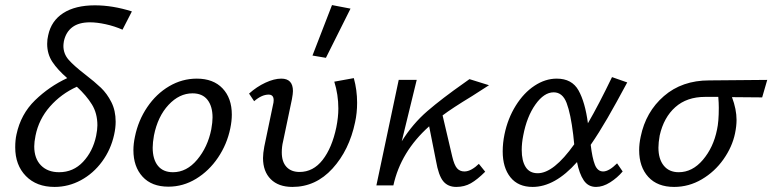

<svg xmlns="http://www.w3.org/2000/svg" viewBox="-20 -731 3045 757"><path d="M232 -569Q230 -557 230 -550Q230 -519 250.5 -495.5Q271 -472 315 -438Q354 -408 378 -385Q402 -362 419 -328.5Q436 -295 436 -251Q436 -227 430 -200Q417 -141 382.5 -94Q348 -47 299 -20.5Q250 6 195 6Q124 6 82 -37Q40 -80 40 -150Q40 -179 45 -201Q62 -281 118 -335.5Q174 -390 245 -423Q207 -456 186.5 -487Q166 -518 166 -558Q166 -576 170 -592Q182 -649 229.5 -679.5Q277 -710 354 -710Q424 -710 500 -686L463 -614Q431 -628 396.5 -635.5Q362 -643 335 -643Q291 -643 265.5 -624Q240 -605 232 -569ZM364 -237Q364 -284 342.5 -319Q321 -354 283 -389Q221 -361 177 -311Q133 -261 120 -196Q115 -171 115 -154Q115 -106 141.5 -79Q168 -52 213 -52Q269 -52 307.5 -93Q346 -134 359 -195Q364 -220 364 -237Z M506 -139Q506 -164 512 -192Q525 -256 560.5 -308.5Q596 -361 647 -391Q698 -421 756 -421Q821 -421 857.5 -382.5Q894 -344 894 -279Q894 -254 888 -225Q875 -162 839.5 -109.5Q804 -57 753 -26Q702 5 644 5Q578 5 542 -34.5Q506 -74 506 -139ZM813 -221Q818 -249 818 -268Q818 -312 798 -337.5Q778 -363 739 -363Q687 -363 644.5 -317.5Q602 -272 587 -197Q582 -169 582 -149Q582 -103 602.5 -77.5Q623 -52 662 -52Q716 -52 757.5 -101.5Q799 -151 813 -221Z M1017 -108Q1017 -126 1022 -153L1056 -316Q1059 -327 1059 -336Q1059 -358 1039 -358Q1012 -358 982 -332L962 -362Q992 -389 1026.5 -405Q1061 -421 1089 -421Q1135 -421 1135 -372Q1135 -362 1131 -340L1096 -173Q1091 -153 1091 -130Q1091 -93 1109.5 -73Q1128 -53 1161 -53Q1215 -53 1252 -100.5Q1289 -148 1306 -229Q1314 -269 1314 -303Q1314 -358 1298 -409L1375 -423Q1388 -376 1388 -326Q1388 -285 1380 -249Q1357 -139 1291 -66.5Q1225 6 1133 6Q1078 6 1047.5 -24.5Q1017 -55 1017 -108ZM1212 -512 1289 -711 1362 -697 1265 -503Z M1868 -85 1893 -54Q1862 -23 1836.5 -8.5Q1811 6 1779 6Q1746 6 1727.5 -16.5Q1709 -39 1699 -97L1672 -233Q1560 -133 1531 0H1464L1552 -416H1623L1564 -174Q1607 -243 1665 -293Q1723 -343 1810 -404L1831 -419L1908 -395L1841 -352Q1762 -304 1725 -276L1763 -114Q1771 -80 1782 -67.5Q1793 -55 1811 -55Q1825 -55 1840 -63.5Q1855 -72 1868 -85Z M2413 -87 2435 -55Q2414 -30 2385.5 -12Q2357 6 2330 6Q2299 6 2281.5 -20Q2264 -46 2255 -92Q2168 6 2080 6Q2023 6 1992.5 -32Q1962 -70 1962 -134Q1962 -167 1969 -201Q1982 -264 2013.5 -314.5Q2045 -365 2087.5 -393Q2130 -421 2175 -421Q2235 -421 2261 -374.5Q2287 -328 2298 -245Q2341 -319 2393 -427L2453 -406Q2408 -322 2375 -265Q2342 -208 2309 -160Q2315 -108 2325.5 -81.5Q2336 -55 2358 -55Q2381 -55 2413 -87ZM2244 -162 2240 -200Q2230 -283 2214 -325Q2198 -367 2163 -367Q2125 -367 2091 -319Q2057 -271 2043 -197Q2037 -167 2037 -140Q2037 -97 2052.5 -72.5Q2068 -48 2100 -48Q2163 -48 2244 -162Z M2985 -347 2866 -348Q2884 -300 2884 -258Q2884 -234 2878 -205Q2867 -152 2832.5 -103Q2798 -54 2747 -24Q2696 6 2638 6Q2572 6 2536 -33.5Q2500 -73 2500 -139Q2500 -164 2506 -192Q2526 -290 2597.5 -352Q2669 -414 2776 -414L3005 -416ZM2814 -306Q2814 -325 2812 -349H2760Q2688 -349 2642.5 -308.5Q2597 -268 2581 -197Q2576 -169 2576 -149Q2576 -104 2597 -78Q2618 -52 2656 -52Q2710 -52 2751.5 -101Q2793 -150 2807 -220Q2814 -251 2814 -306Z"/></svg>

Font: Ysabeau Medium
Style: Italic
Weight: 500
Italic angle: -12°
Designer: Christian Thalmann (Catharsis Fonts)
Version: Version 0.003